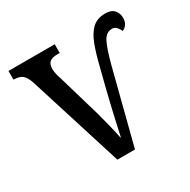

<svg xmlns="http://www.w3.org/2000/svg" viewBox="-128 -663 775 784"><g transform="rotate(-30 259.5 -271.0)"><path d="M71 -439Q61 -472 46.5 -483.5Q32 -495 5 -495V-536H223V-495H212Q187 -495 175.5 -485.5Q164 -476 164 -452Q164 -444 166.5 -431.5Q169 -419 174 -405L232 -207Q242 -171 251 -134.5Q260 -98 265 -72H267Q280 -133 296.5 -203.5Q313 -274 337 -366Q350 -420 365 -459.5Q380 -499 403 -520.5Q426 -542 464 -542Q492 -542 505.5 -527Q519 -512 519 -490Q519 -457 491 -444Q485 -457 477 -465.5Q469 -474 457 -474Q429 -474 414 -444.5Q399 -415 382 -351L292 0H209Z"/></g></svg>

Font: Noto Serif Condensed
Style: Regular
Weight: 400
Width: 3
Designer: Monotype Design Team
Foundry: Monotype Imaging Inc.
Version: Version 2.013; ttfautohint (v1.8.4.7-5d5b)